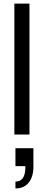

<svg xmlns="http://www.w3.org/2000/svg" viewBox="-20 -749 254 1069"><path d="M144 -729V0H60V-729ZM66 76H166V179Q166 235 140 267.5Q114 300 68 300H66V262Q121 262 121 184V176H66Z"/></svg>

Font: ColatingCofangSans
Style: Regular
Weight: 400
Foundry: GNU
Version: Version 412.227;June 27, 2022;FontCreator 11.0.0.2412 32-bit